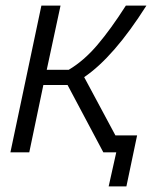

<svg xmlns="http://www.w3.org/2000/svg" viewBox="-20 -541 572 682"><path d="M279 -267 390 -60H467L429 121H366L393 0H347L220 -239H134L84 0H17L127 -521H195L146 -293H224Q278 -325 326 -381.5Q374 -438 427 -521H500Q384 -338 279 -267Z"/></svg>

Font: Raleway-v4020
Style: Italic
Weight: 400
Italic angle: -12°
Designer: Matt McInerney, Pablo Impallari, Rodrigo Fuenzalida
Foundry: Matt McInerney, Pablo Impallari, Rodrigo Fuenzalida
Version: Version 4.020;PS 004.020;hotconv 1.0.88;makeotf.lib2.5.64775